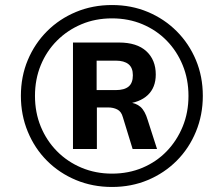

<svg xmlns="http://www.w3.org/2000/svg" viewBox="-20 -734 855 763"><path d="M425 9Q348 9 282 -18.5Q216 -46 167 -95Q118 -144 90.5 -210.5Q63 -277 63 -353Q63 -430 90.5 -495.5Q118 -561 167 -610Q216 -659 282 -686.5Q348 -714 425 -714Q502 -714 567.5 -686.5Q633 -659 682 -610Q731 -561 758.5 -495.5Q786 -430 786 -353Q786 -277 758.5 -210.5Q731 -144 682 -95Q633 -46 567.5 -18.5Q502 9 425 9ZM425 -44Q491 -44 546.5 -67.5Q602 -91 642.5 -133Q683 -175 706 -231Q729 -287 729 -353Q729 -419 706 -475Q683 -531 642.5 -572.5Q602 -614 546.5 -637.5Q491 -661 425 -661Q359 -661 303.5 -637.5Q248 -614 206.5 -572.5Q165 -531 142 -475Q119 -419 119 -353Q119 -287 142 -231Q165 -175 206.5 -133Q248 -91 304 -67.5Q360 -44 425 -44ZM270 -142V-565H453Q524 -565 561.5 -530.5Q599 -496 599 -438Q599 -386 567 -356Q535 -326 477 -321L492 -327Q520 -325 538 -309.5Q556 -294 567 -257L604 -142H507L468 -269Q462 -291 446 -299Q430 -307 410 -307H350L365 -317V-142ZM364 -376H440Q474 -376 491 -390Q508 -404 508 -435Q508 -465 490.5 -479Q473 -493 440 -493H364Z"/></svg>

Font: Nunito Sans 10pt
Style: Bold Italic
Weight: 700
Italic angle: -9°
Designer: Vernon Adams
Foundry: Vernon Adams
Version: Version 3.101;gftools[0.9.27]